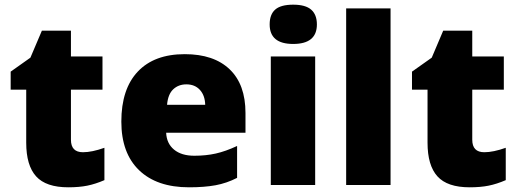

<svg xmlns="http://www.w3.org/2000/svg" viewBox="-20 -796 2227 826"><path d="M336.9 -141.1Q375.5 -141.1 429.2 -160.2V-21Q390.6 -4.4 355.7 2.7Q320.8 9.8 273.9 9.8Q177.7 9.8 135.3 -37.4Q92.8 -84.5 92.8 -182.1V-410.2H25.9V-487.8L110.8 -547.9L160.2 -664.1H285.2V-553.2H420.9V-410.2H285.2V-194.8Q285.2 -141.1 336.9 -141.1Z M793 9.8Q654.8 9.8 578.4 -63.7Q502 -137.2 502 -272.9Q502 -413.1 572.8 -488Q643.6 -563 774.9 -563Q899.9 -563 968 -497.8Q1036.1 -432.6 1036.1 -310.1V-225.1H694.8Q696.8 -178.7 728.8 -152.3Q760.7 -126 815.9 -126Q866.2 -126 908.4 -135.5Q950.7 -145 1000 -168V-30.8Q955.1 -7.8 907.2 1Q859.4 9.8 793 9.8ZM781.7 -433.1Q748 -433.1 725.3 -411.9Q702.6 -390.6 698.7 -345.2H862.8Q861.8 -385.3 840.1 -409.2Q818.4 -433.1 781.7 -433.1Z M1335.9 0H1145V-553.2H1335.9ZM1140.1 -690.9Q1140.1 -733.9 1164.1 -754.9Q1188 -775.9 1241.2 -775.9Q1294.4 -775.9 1318.8 -754.4Q1343.3 -732.9 1343.3 -690.9Q1343.3 -606.9 1241.2 -606.9Q1140.1 -606.9 1140.1 -690.9Z M1660.2 0H1469.2V-759.8H1660.2Z M2063.5 -141.1Q2102.1 -141.1 2155.8 -160.2V-21Q2117.2 -4.4 2082.3 2.7Q2047.4 9.8 2000.5 9.8Q1904.3 9.8 1861.8 -37.4Q1819.3 -84.5 1819.3 -182.1V-410.2H1752.4V-487.8L1837.4 -547.9L1886.7 -664.1H2011.7V-553.2H2147.5V-410.2H2011.7V-194.8Q2011.7 -141.1 2063.5 -141.1Z"/></svg>

Font: OpenSansExtrabold
Style: Regular
Weight: 800
Foundry: Ascender Corporation
Version: Version 1.10